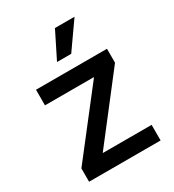

<svg xmlns="http://www.w3.org/2000/svg" viewBox="-177 -831 846 932"><g transform="rotate(-30 246.5 -364.5)"><path d="M46.4 0V-74.7L319.8 -426.3V-428.2H46.4V-515.6H444.3V-437.5L174.8 -89.4V-87.4H447.3V0ZM202.1 -581.1 275.9 -729H385.7L281.7 -581.1Z"/></g></svg>

Font: Inter Display Medium
Style: Regular
Weight: 500
Designer: Rasmus Andersson
Foundry: rsms
Version: Version 4.001;git-9221beed3